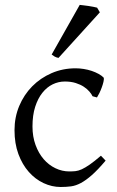

<svg xmlns="http://www.w3.org/2000/svg" viewBox="-20 -747 477 782"><path d="M410.2 -92.8Q378.4 -55.2 354.2 -33.9Q330.1 -12.7 309.6 -1.7Q289.1 9.3 269.5 12Q250 14.6 227.1 14.6Q191.4 14.6 157.5 -1.2Q123.5 -17.1 97.2 -46.9Q70.8 -76.7 54.9 -119.6Q39.1 -162.6 39.1 -216.8Q39.1 -269.5 58.3 -315.4Q77.6 -361.3 111.1 -395.3Q144.5 -429.2 189.9 -449Q235.4 -468.8 288.1 -468.8Q304.2 -468.8 321 -466.1Q337.9 -463.4 353.3 -458.3Q368.7 -453.1 381.6 -446Q394.5 -439 402.8 -430.2Q403.8 -424.3 401.4 -413.6Q398.9 -402.8 394.5 -390.9Q390.1 -378.9 384.8 -367.9Q379.4 -356.9 375 -350.1L356.9 -355Q353 -363.8 344.2 -374Q335.4 -384.3 321.5 -393.6Q307.6 -402.8 288.3 -408.9Q269 -415 244.1 -415Q218.3 -415 194.6 -403.6Q170.9 -392.1 152.6 -369.1Q134.3 -346.2 123.3 -312Q112.3 -277.8 112.3 -231.9Q112.3 -190.4 124.8 -156.5Q137.2 -122.6 158 -98.6Q178.7 -74.7 205.8 -61.8Q232.9 -48.8 262.2 -48.8Q275.9 -48.8 287.6 -50Q299.3 -51.3 313.2 -57.6Q327.1 -64 345.5 -76.7Q363.8 -89.4 391.1 -112.8ZM218.3 -511.2Q209.5 -512.7 202.6 -516.6Q195.8 -520.5 190.4 -524.9L304.7 -727.1Q310.5 -726.6 320.1 -725.3Q329.6 -724.1 340.1 -722.7Q350.6 -721.2 360.4 -719.2Q370.1 -717.3 375.5 -715.8L386.7 -696.8Z"/></svg>

Font: Noto Serif Devanagari
Style: Regular
Weight: 400
Designer: Monotype Design Team
Foundry: Monotype Imaging Inc.
Version: Version 1.01